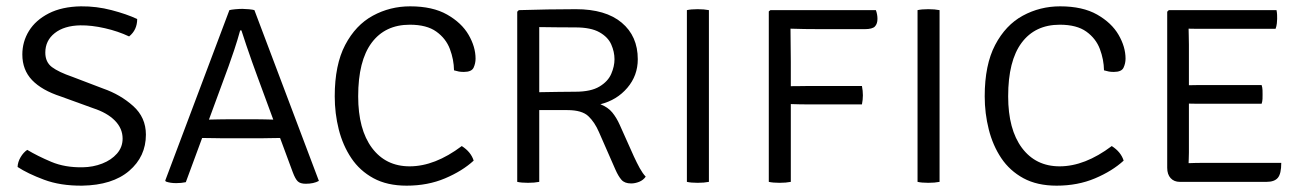

<svg xmlns="http://www.w3.org/2000/svg" viewBox="-20 -574 4111 606"><path d="M35.5 -47Q36 -62.5 45 -77.8Q54 -93 66 -101Q98.5 -81.5 141.8 -63.2Q185 -45 241 -46Q274 -46.5 302.8 -57.8Q331.5 -69 349.2 -89.2Q367 -109.5 367 -136.5Q367 -168.5 342.8 -193.2Q318.5 -218 274 -232.5L172 -269.5Q112 -289 81.2 -321.2Q50.5 -353.5 50.5 -402Q50.5 -442.5 71.5 -476.5Q92.5 -510.5 134 -531.8Q175.5 -553 235.5 -554Q284.5 -554.5 332.2 -542Q380 -529.5 413 -514Q413 -479.5 387.5 -459Q352.5 -475.5 310.8 -485Q269 -494.5 233.5 -494Q182.5 -493 152.8 -469.5Q123 -446 123 -408Q123 -378 144 -362.2Q165 -346.5 208.5 -331.5L305.5 -294.5Q360 -275.5 400.2 -239.5Q440.5 -203.5 440.5 -149Q440.5 -80 387.8 -34.8Q335 10.5 239 12Q170.5 12.5 119 -6.8Q67.5 -26 35.5 -47Z M685.5 -137.5Q682.5 -137.5 669.2 -137.8Q656 -138 640.8 -138.2Q625.5 -138.5 618 -138.5L566.5 1Q553 4 536 4Q517 4 503.5 -1L501.5 -4L704 -542Q709 -543.5 722.5 -544.8Q736 -546 745 -546Q753 -546 766 -544.8Q779 -543.5 783 -542L986.5 -3Q970 6 945 6Q928 6 920 -1.5Q912 -9 904 -30.5L864 -138.5Q857.5 -138.5 843.5 -138.2Q829.5 -138 817 -137.8Q804.5 -137.5 802 -137.5ZM701.5 -365 639.5 -196.5Q650 -197 670.5 -197.2Q691 -197.5 695 -197.5H793.5Q797 -197.5 814.8 -197.2Q832.5 -197 842.5 -196.5L792 -333.5Q785 -352 775.8 -378.2Q766.5 -404.5 757.5 -431Q748.5 -457.5 742 -478H738Q730 -448.5 719 -415.5Q708 -382.5 701.5 -365Z M1413 -352Q1412.5 -386 1400 -419.2Q1387.5 -452.5 1357.2 -474.2Q1327 -496 1273.5 -496Q1195.5 -496 1153 -439Q1110.5 -382 1110.5 -270Q1110.5 -165.5 1154 -107.2Q1197.5 -49 1273 -49Q1352.5 -49 1437.5 -113Q1466.5 -94.5 1475 -67Q1439 -34 1384.5 -11Q1330 12 1263.5 12Q1202 12 1158.8 -11.5Q1115.5 -35 1088.8 -75Q1062 -115 1049.2 -165.5Q1036.5 -216 1036.5 -270Q1036.5 -369.5 1069.5 -432.2Q1102.5 -495 1156.8 -524.5Q1211 -554 1274.5 -554Q1345.5 -554 1391.2 -528Q1437 -502 1459 -464Q1481 -426 1481 -389Q1481 -374 1474.8 -360.5Q1468.5 -347 1444 -347Q1435 -347 1428.2 -348.2Q1421.5 -349.5 1413 -352Z M1993 -387Q1993 -335.5 1960 -296.8Q1927 -258 1875 -245Q1899 -235.5 1912.5 -219Q1926 -202.5 1936 -180L1981 -79.5Q1990 -60 1999.2 -43.2Q2008.5 -26.5 2018 -16.5Q2010.5 -5.5 1997.5 -0.2Q1984.5 5 1972 5Q1951.5 5 1941.5 -6.5Q1931.5 -18 1922.5 -38.5L1870.5 -157Q1857 -188.5 1836.8 -207.5Q1816.5 -226.5 1771 -226.5H1682V0Q1667 3 1646.5 3Q1625.5 3 1612.5 0V-537L1617.5 -542Q1665 -543.5 1708.5 -544.2Q1752 -545 1797.5 -545Q1891.5 -545 1942.2 -502.5Q1993 -460 1993 -387ZM1682 -488.5V-283Q1713 -283.5 1742.8 -284Q1772.5 -284.5 1796 -284.5Q1845 -284.5 1872 -300.8Q1899 -317 1909.2 -340.8Q1919.5 -364.5 1919.5 -387Q1919.5 -410.5 1909.2 -433.8Q1899 -457 1872 -472.2Q1845 -487.5 1796 -487.5Q1774 -487.5 1740.5 -487.8Q1707 -488 1682 -488.5Z M2148 -542Q2161 -545 2182 -545Q2202.5 -545 2217.5 -542V0Q2202.5 3 2182 3Q2161 3 2148 0Z M2476 0Q2461 3 2440.5 3Q2419.5 3 2406.5 0V-538L2411.5 -542H2744.5Q2749.5 -528.5 2749.5 -514.5Q2749.5 -499 2741.5 -490.5Q2733.5 -482 2709 -482H2572.5Q2515 -482 2475 -483.5Q2475 -457.5 2475.5 -431Q2476 -404.5 2476 -379V-302Q2489.5 -302 2502.5 -302.2Q2515.5 -302.5 2525.5 -302.5H2700.5Q2703.5 -287.5 2703.5 -273Q2703.5 -259.5 2700.5 -244.5H2525.5Q2515.5 -244.5 2502.5 -244.8Q2489.5 -245 2476 -245.5Z M2876 -542Q2889 -545 2910 -545Q2930.5 -545 2945.5 -542V0Q2930.5 3 2910 3Q2889 3 2876 0Z M3464.5 -352Q3464 -386 3451.5 -419.2Q3439 -452.5 3408.8 -474.2Q3378.5 -496 3325 -496Q3247 -496 3204.5 -439Q3162 -382 3162 -270Q3162 -165.5 3205.5 -107.2Q3249 -49 3324.5 -49Q3404 -49 3489 -113Q3518 -94.5 3526.5 -67Q3490.5 -34 3436 -11Q3381.5 12 3315 12Q3253.5 12 3210.2 -11.5Q3167 -35 3140.2 -75Q3113.5 -115 3100.8 -165.5Q3088 -216 3088 -270Q3088 -369.5 3121 -432.2Q3154 -495 3208.2 -524.5Q3262.5 -554 3326 -554Q3397 -554 3442.8 -528Q3488.5 -502 3510.5 -464Q3532.5 -426 3532.5 -389Q3532.5 -374 3526.2 -360.5Q3520 -347 3495.5 -347Q3486.5 -347 3479.8 -348.2Q3473 -349.5 3464.5 -352Z M4024 -60Q4024 -25.5 4013.2 -12.8Q4002.5 0 3977.5 0H3704Q3685.5 0 3674.8 -11.8Q3664 -23.5 3664 -44.5V-537L3669 -542H4009Q4010.5 -534.5 4010.8 -527.5Q4011 -520.5 4011 -514.5Q4011 -508.5 4010 -499.8Q4009 -491 4006 -483H3785.5Q3774.5 -483 3760.2 -483Q3746 -483 3731.5 -483.5Q3731.5 -474 3732 -461Q3732.5 -448 3732.5 -433V-305Q3747 -305.5 3761 -305.5Q3775 -305.5 3785.5 -305.5H3962Q3964.5 -298 3964.8 -289.5Q3965 -281 3965 -276Q3965 -270 3964.8 -262Q3964.5 -254 3962 -246.5H3785.5Q3775 -246.5 3761 -246.5Q3747 -246.5 3732.5 -247V-92.5Q3732.5 -83.5 3732 -73Q3731.5 -62.5 3731.5 -59Q3752.5 -60 3786 -60Z"/></svg>

Font: Signika Negative SC Light
Style: Regular
Weight: 300
Designer: Anna Giedryś
Foundry: Anna Giedryś
Version: Version 2.000; ttfautohint (v1.8.3) -l 8 -r 50 -G 200 -x 9 -